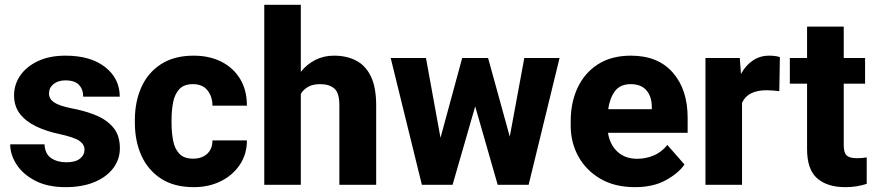

<svg xmlns="http://www.w3.org/2000/svg" viewBox="-20 -770 3646 800"><path d="M332 -147Q332 -168.5 310.5 -183.3Q289.1 -198.2 225.6 -211.9Q172.9 -223.1 130.4 -243.4Q87.9 -263.7 63.2 -295.4Q38.6 -327.1 38.6 -373Q38.6 -417.5 64 -454.8Q89.4 -492.2 137.5 -515.1Q185.5 -538.1 252.9 -538.1Q357.9 -538.1 418.5 -490.2Q479 -442.4 479 -367.2H326.7Q326.7 -397.5 309.1 -416.3Q291.5 -435.1 252.4 -435.1Q222.2 -435.1 203.1 -419.7Q184.1 -404.3 184.1 -380.4Q184.1 -357.9 205.3 -343.5Q226.6 -329.1 277.8 -318.8Q333 -308.6 378.7 -290Q424.3 -271.5 451.9 -238.8Q479.5 -206.1 479.5 -152.3Q479.5 -106 451.7 -69.1Q423.8 -32.2 373 -11.2Q322.3 9.8 252.9 9.8Q178.2 9.8 126.7 -17.1Q75.2 -43.9 48.8 -85Q22.5 -126 22.5 -168.5H165.5Q167.5 -128.4 193.4 -111.1Q219.2 -93.8 256.3 -93.8Q293.5 -93.8 312.7 -108.6Q332 -123.5 332 -147Z M784.7 -108.9Q821.3 -108.9 843.3 -129.2Q865.2 -149.4 865.2 -185.1H1008.8Q1008.8 -127.4 979.2 -83.5Q949.7 -39.6 899.9 -14.9Q850.1 9.8 787.6 9.8Q705.6 9.8 651.1 -25.6Q596.7 -61 569.3 -121.6Q542 -182.1 542 -257.8V-270.5Q542 -346.2 569.1 -406.7Q596.2 -467.3 650.9 -502.7Q705.6 -538.1 787.1 -538.1Q852.5 -538.1 902.3 -512.9Q952.1 -487.8 980.5 -441.2Q1008.8 -394.5 1008.8 -329.6H865.2Q865.2 -367.2 844.7 -393.3Q824.2 -419.4 783.7 -419.4Q746.6 -419.4 727.3 -398.7Q708 -377.9 701.4 -344Q694.8 -310.1 694.8 -270.5V-257.8Q694.8 -217.8 701.4 -183.8Q708 -149.9 727.3 -129.4Q746.6 -108.9 784.7 -108.9Z M1233.4 -750V-470.7Q1258.8 -502.4 1293.9 -520.3Q1329.1 -538.1 1371.6 -538.1Q1423.8 -538.1 1463.4 -517.8Q1502.9 -497.6 1525.1 -452.1Q1547.4 -406.7 1547.4 -331.1V0H1394V-332Q1394 -382.8 1373 -401.1Q1352.1 -419.4 1314 -419.4Q1283.7 -419.4 1264.2 -408.4Q1244.6 -397.5 1233.4 -378.9V0H1081.1V-750Z M1754.9 -528.3 1815.4 -195.8 1905.8 -528.3H2013.7L2104 -200.7L2164.6 -528.3H2311.5L2182.6 0H2053.7L1960 -326.7L1865.7 0H1737.8L1607.9 -528.3Z M2625.5 9.8Q2541.5 9.8 2481.7 -25.1Q2421.9 -60.1 2389.9 -118.2Q2357.9 -176.3 2357.9 -246.6V-265.1Q2357.9 -343.8 2387.2 -405.5Q2416.5 -467.3 2472.4 -502.7Q2528.3 -538.1 2608.9 -538.1Q2721.7 -538.1 2783.4 -467.5Q2845.2 -397 2845.2 -279.3V-216.8H2513.2Q2521 -167.5 2552.7 -137.9Q2584.5 -108.4 2635.3 -108.4Q2671.4 -108.4 2704.1 -122.3Q2736.8 -136.2 2760.7 -166L2832 -84.5Q2807.6 -48.8 2754.9 -19.5Q2702.1 9.8 2625.5 9.8ZM2607.9 -419.4Q2564 -419.4 2542.2 -390.1Q2520.5 -360.8 2514.2 -314.9H2695.8V-326.7Q2695.3 -368.2 2673.3 -393.8Q2651.4 -419.4 2607.9 -419.4Z M3229.5 -532.2 3227.1 -390.1Q3216.8 -391.6 3201.4 -392.8Q3186 -394 3174.8 -394Q3095.2 -394 3071.8 -341.3V0H2919.4V-528.3H3062.5L3067.4 -461.9Q3086.9 -497.6 3116.7 -517.8Q3146.5 -538.1 3185.1 -538.1Q3210.4 -538.1 3229.5 -532.2Z M3584.5 -528.3V-421.4H3495.6V-165.5Q3495.6 -132.8 3508.3 -121.8Q3521 -110.8 3549.8 -110.8Q3563.5 -110.8 3573.5 -111.8Q3583.5 -112.8 3591.3 -114.3V-3.9Q3571.8 2.4 3549.8 6.1Q3527.8 9.8 3502 9.8Q3427.2 9.8 3385 -26.9Q3342.8 -63.5 3342.8 -148.4V-421.4H3271V-528.3H3342.8V-659.2H3495.6V-528.3Z"/></svg>

Font: Vazirmatn RD ExtraBold
Style: Regular
Weight: 800
Designer: Saber Rastikerdar
Foundry: Saber Rastikerdar
Version: Version 32.102